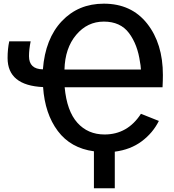

<svg xmlns="http://www.w3.org/2000/svg" viewBox="-20 -796 931 1025"><path d="M20.5 -486.3Q20.5 -534.2 29.3 -575.2H143.6Q134.8 -531.2 134.8 -496.1Q134.8 -426.8 209 -425.8Q221.7 -589.8 310.1 -683.1Q398.4 -776.4 534.2 -776.4Q681.6 -776.4 765.6 -669.9Q849.6 -563.5 849.6 -395.5Q849.6 -367.2 847.7 -330.1H325.2Q336.9 -203.1 393.1 -140.6Q449.2 -78.1 538.1 -78.1Q661.1 -78.1 732.4 -188.5L828.1 -150.4Q795.9 -85.9 736.3 -41.5Q676.8 2.9 592.8 13.7V209H481.4V11.7Q357.4 -4.9 288.6 -96.7Q219.7 -188.5 210 -331.1Q20.5 -339.8 20.5 -486.3ZM324.2 -424.8H732.4Q730.5 -452.1 727.5 -463.9Q714.8 -557.6 668.9 -619.1Q623 -680.7 534.2 -680.7Q446.3 -680.7 386.7 -609.9Q327.1 -539.1 324.2 -424.8Z"/></svg>

Font: Gothic A1 SemiBold
Style: Regular
Weight: 600
Version: Version 2.50